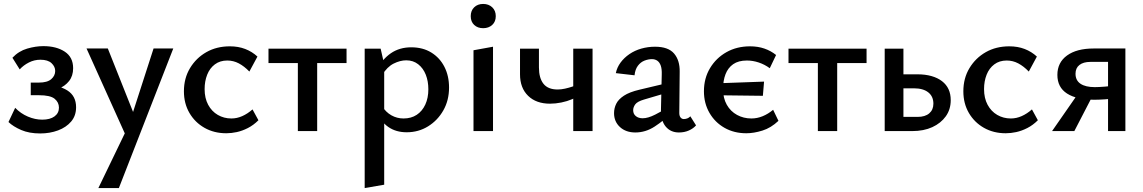

<svg xmlns="http://www.w3.org/2000/svg" viewBox="-20 -665 5797 974"><path d="M184 12Q128 12 87.5 -5.5Q47 -23 23 -46L57 -118Q85 -89 121.5 -73.5Q158 -58 194 -58Q234 -58 256.5 -74.5Q279 -91 279 -119Q279 -146 257 -164Q235 -182 177 -182H136V-246H177Q220 -246 240 -263.5Q260 -281 260 -305Q260 -327 241.5 -344.5Q223 -362 185 -362Q154 -362 126.5 -348Q99 -334 80 -313L43 -372Q75 -406 118 -418.5Q161 -431 200 -431Q266 -431 308.5 -403Q351 -375 351 -319Q351 -280 330.5 -254Q310 -228 277 -215Q244 -202 206 -202V-234Q278 -234 322 -206Q366 -178 366 -121Q366 -78 341 -48.5Q316 -19 274.5 -3.5Q233 12 184 12Z M629 47 419 -419H527L669 -62ZM759 -419H859L583 289H479L634 -32Z M1128 11Q1066 11 1017.5 -16.5Q969 -44 941 -92Q913 -140 913 -202Q913 -268 944 -319.5Q975 -371 1027 -400.5Q1079 -430 1146 -430Q1189 -430 1224 -416.5Q1259 -403 1286 -378L1245 -302Q1219 -329 1191.5 -343.5Q1164 -358 1133 -358Q1096 -358 1070 -338.5Q1044 -319 1031 -286Q1018 -253 1018 -213Q1018 -167 1036 -133.5Q1054 -100 1085 -82Q1116 -64 1154 -64Q1182 -64 1209 -76Q1236 -88 1261 -110L1291 -55Q1266 -30 1237.5 -15.5Q1209 -1 1181.5 5Q1154 11 1128 11Z M1491 0V-418H1589V0ZM1342 -345V-418H1738V-345Z M2043 6Q1989 6 1950.5 -20.5Q1912 -47 1894 -96L1918 -127Q1937 -96 1965.5 -80Q1994 -64 2027 -64Q2066 -64 2094 -82.5Q2122 -101 2137.5 -134.5Q2153 -168 2153 -212Q2153 -253 2140 -286Q2127 -319 2101.5 -339Q2076 -359 2041 -359Q2010 -359 1977 -342.5Q1944 -326 1919 -285L1885 -303Q1919 -365 1963 -395Q2007 -425 2066 -425Q2125 -425 2168 -398.5Q2211 -372 2234.5 -326Q2258 -280 2258 -221Q2258 -156 2229 -105Q2200 -54 2151.5 -24Q2103 6 2043 6ZM1830 289V-418H1911L1929 -339V272Z M2382 0V-410L2481 -428V0ZM2431 -522Q2403 -522 2385.5 -538.5Q2368 -555 2368 -583Q2368 -611 2385.5 -628Q2403 -645 2431 -645Q2459 -645 2477 -628Q2495 -611 2495 -583Q2495 -555 2477 -538.5Q2459 -522 2431 -522Z M2770 -139Q2700 -139 2659 -179Q2618 -219 2618 -288V-418H2714V-323Q2714 -269 2737 -240Q2760 -211 2809 -211Q2827 -211 2847 -215.5Q2867 -220 2884.5 -226Q2902 -232 2913 -238L2928 -187Q2909 -173 2883 -162Q2857 -151 2827.5 -145Q2798 -139 2770 -139ZM2888 0V-418H2986V0Z M3424 7Q3382 7 3357 -23Q3332 -53 3333 -110L3337 -287Q3338 -315 3332 -332Q3326 -349 3314.5 -357Q3303 -365 3287 -365Q3269 -365 3249.5 -357.5Q3230 -350 3216 -331.5Q3202 -313 3199 -283L3104 -294Q3110 -323 3128 -347.5Q3146 -372 3173 -390.5Q3200 -409 3233.5 -418.5Q3267 -428 3303 -428Q3370 -428 3399.5 -393.5Q3429 -359 3428 -301L3426 -92Q3426 -77 3432.5 -69Q3439 -61 3449 -61Q3458 -61 3467 -64.5Q3476 -68 3482 -75L3511 -29Q3497 -13 3474.5 -3Q3452 7 3424 7ZM3203 7Q3155 7 3125 -20.5Q3095 -48 3095 -91Q3095 -116 3106 -138.5Q3117 -161 3145 -179.5Q3173 -198 3224 -210L3388 -249L3393 -203L3247 -160Q3213 -150 3202.5 -135.5Q3192 -121 3192 -106Q3192 -87 3205.5 -76Q3219 -65 3240 -65Q3267 -65 3303.5 -83.5Q3340 -102 3385 -129L3391 -95Q3347 -53 3301 -23Q3255 7 3203 7Z M3766 11Q3704 11 3655.5 -16.5Q3607 -44 3579 -92.5Q3551 -141 3551 -202Q3551 -268 3582 -319.5Q3613 -371 3665.5 -400.5Q3718 -430 3785 -430Q3825 -430 3858 -418.5Q3891 -407 3917 -386L3885 -319Q3859 -338 3829 -348Q3799 -358 3769 -358Q3726 -358 3699.5 -339.5Q3673 -321 3660.5 -288.5Q3648 -256 3648 -213Q3648 -167 3667 -133.5Q3686 -100 3719 -82Q3752 -64 3792 -64Q3821 -64 3849 -75.5Q3877 -87 3902 -108L3929 -52Q3891 -16 3847.5 -2.5Q3804 11 3766 11ZM3850 -179 3601 -182 3607 -242 3856 -251Z M4129 0V-418H4227V0ZM3980 -345V-418H4376V-345Z M4468 0V-418H4563V-72H4635Q4673 -72 4694 -90Q4715 -108 4715 -139Q4715 -176 4689 -196.5Q4663 -217 4616 -217H4542V-288H4634Q4674 -288 4705.5 -279Q4737 -270 4759 -253Q4781 -236 4792 -212Q4803 -188 4803 -157Q4803 -110 4778 -75Q4753 -40 4709.5 -20Q4666 0 4607 0Z M5082 11Q5020 11 4971.5 -16.5Q4923 -44 4895 -92Q4867 -140 4867 -202Q4867 -268 4898 -319.5Q4929 -371 4981 -400.5Q5033 -430 5100 -430Q5143 -430 5178 -416.5Q5213 -403 5240 -378L5199 -302Q5173 -329 5145.5 -343.5Q5118 -358 5087 -358Q5050 -358 5024 -338.5Q4998 -319 4985 -286Q4972 -253 4972 -213Q4972 -167 4990 -133.5Q5008 -100 5039 -82Q5070 -64 5108 -64Q5136 -64 5163 -76Q5190 -88 5215 -110L5245 -55Q5220 -30 5191.5 -15.5Q5163 -1 5135.5 5Q5108 11 5082 11Z M5601 0V-351H5511Q5476 -351 5456 -335.5Q5436 -320 5436 -291Q5436 -257 5461.5 -240Q5487 -223 5534 -223Q5553 -223 5584.5 -225.5Q5616 -228 5641 -232V-167Q5615 -163 5584 -161Q5553 -159 5532 -159Q5442 -159 5393 -190.5Q5344 -222 5344 -285Q5344 -348 5393 -383.5Q5442 -419 5528 -419H5689V0ZM5317 0 5456 -200 5518 -170 5430 0Z"/></svg>

Font: Ysabeau SemiBold
Style: Regular
Weight: 600
Designer: Christian Thalmann (Catharsis Fonts)
Version: Version 2.000;gftools[0.9.27.dev2+g8671c4b]